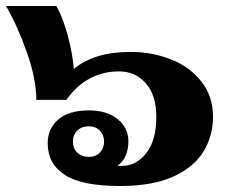

<svg xmlns="http://www.w3.org/2000/svg" viewBox="-29 -610 765 640"><path d="M130 -133Q130 -181 165 -211.5Q200 -242 268 -242Q327 -242 363 -213Q399 -184 399 -139Q399 -113 390 -91.5Q381 -70 362 -57H377Q425 -57 458.5 -99.5Q492 -142 492 -220Q492 -293 457 -332.5Q422 -372 368 -372Q260 -372 192 -277H92Q92 -348 59.5 -438.5Q27 -529 -9 -590H159Q182 -549 198 -487Q214 -425 217 -380Q285 -437 406 -437Q478 -437 541 -412Q604 -387 642.5 -338Q681 -289 681 -221Q681 -158 650 -106Q619 -54 550 -22Q481 10 371 10Q244 10 187 -27Q130 -64 130 -133ZM318 -138Q318 -160 304 -174.5Q290 -189 267 -189Q243 -189 228.5 -174.5Q214 -160 214 -138Q214 -116 228.5 -101.5Q243 -87 267 -87Q290 -87 304 -101.5Q318 -116 318 -138Z"/></svg>

Font: Taviraj Black
Style: Regular
Weight: 900
Designer: Katatrad Team
Foundry: CadsonDemak
Version: Version 1.001